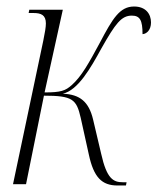

<svg xmlns="http://www.w3.org/2000/svg" viewBox="-20 -566 484 590"><path d="M341 4H367L369 -6H357C328 -6 308 -17 291 -93L266 -199C253 -253 226 -276 173 -278C220 -289 258 -356 292 -418C335 -494 353 -518 385 -518C410 -518 418 -504 418 -461C431 -462 444 -474 444 -497C444 -523 428 -546 392 -546C348 -546 326 -509 287 -435C253 -372 231 -332 201 -305C181 -287 167 -282 117 -282L173 -536H70L68 -526H83C106 -526 121 -520 121 -494C121 -483 118 -465 113 -441L20 0H60L115 -272C203 -272 215 -261 228 -204L253 -91C268 -21 293 4 341 4Z"/></svg>

Font: Noto Serif Display ExtraCondensed ExtraLight
Style: Italic
Weight: 200
Width: 2
Italic angle: -12°
Designer: Monotype Design Team
Foundry: Monotype Imaging Inc.
Version: Version 2.009